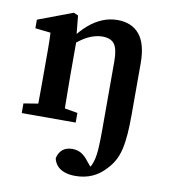

<svg xmlns="http://www.w3.org/2000/svg" viewBox="-83 -570 789 883"><g transform="rotate(10 312.0 -128.0)"><path d="M35 0V-45L139 -62H188L287 -45V0ZM101 0Q102 -25 102.5 -63Q103 -101 103 -141Q103 -181 103 -212V-265Q103 -292 103 -311.5Q103 -331 102.5 -349Q102 -367 101 -387L29 -395V-435L191 -496L212 -487L223 -376L225 -374V-212Q225 -181 225.5 -141Q226 -101 226.5 -63Q227 -25 228 0ZM327 242Q295 242 273 233Q251 224 239.5 209Q228 194 225 177Q231 150 248.5 136Q266 122 293 122Q318 122 336.5 133.5Q355 145 371 167L401 203L397 210H381L378 201Q386 193 391.5 183.5Q397 174 402 157Q409 132 411 96Q413 60 413 11.5Q413 -37 413 -98V-308Q413 -366 396 -388.5Q379 -411 340 -411Q319 -411 296 -403.5Q273 -396 250 -381Q227 -366 202 -342L193 -378H202Q230 -417 260.5 -443.5Q291 -470 325 -484Q359 -498 395 -498Q462 -498 498 -454.5Q534 -411 534 -320V-81Q534 -29 531 10.5Q528 50 521 80.5Q514 111 501.5 134.5Q489 158 470 178Q442 210 406.5 226Q371 242 327 242Z"/></g></svg>

Font: Source Serif 4 18pt SemiBold
Style: Regular
Weight: 600
Designer: Frank Grießhammer
Foundry: Adobe Systems Incorporated
Version: Version 4.004;hotconv 1.0.116;makeotfexe 2.5.65601